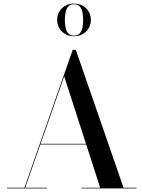

<svg xmlns="http://www.w3.org/2000/svg" viewBox="-20 -1040 792 1060"><path d="M201.5 -242.5V-246H511V-242.5ZM398.5 -765 662 -3.5H734V0H429.5V-3.5H533L334.5 -618.5L119 -3.5H239V0H19V-3.5H115L381.5 -765ZM388.5 -840Q348.5 -840 322 -866Q295.5 -892 295.5 -930Q295.5 -968.5 322 -994.2Q348.5 -1020 388.5 -1020Q429 -1020 455.2 -994.2Q481.5 -968.5 481.5 -930Q481.5 -892 455.2 -866Q429 -840 388.5 -840ZM388.5 -843.5Q409.5 -843.5 420.5 -856Q431.5 -868.5 435.2 -888.2Q439 -908 439 -930Q439 -952 435.2 -971.8Q431.5 -991.5 420.5 -1004Q409.5 -1016.5 388.5 -1016.5Q367.5 -1016.5 356.8 -1004Q346 -991.5 342 -971.8Q338 -952 338 -930Q338 -908 342 -888.2Q346 -868.5 356.8 -856Q367.5 -843.5 388.5 -843.5Z"/></svg>

Font: Bodoni Moda 48pt Medium
Style: Regular
Weight: 500
Designer: Owen Earl
Foundry: indestructible type
Version: Version 2.005